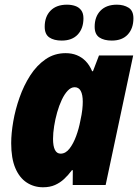

<svg xmlns="http://www.w3.org/2000/svg" viewBox="-20 -790 590 820"><path d="M163.6 9.8Q125 9.8 94 -10.5Q63 -30.8 45.4 -72.3Q27.8 -113.8 27.8 -178.7Q27.8 -220.2 36.6 -271.2Q45.4 -322.3 63.5 -373.5Q81.5 -424.8 109.1 -467.8Q136.7 -510.7 174.6 -536.9Q212.4 -563 260.3 -563Q286.6 -563 307.9 -554.4Q329.1 -545.9 345.7 -529.1Q362.3 -512.2 373.5 -485.8H377L402.8 -553.2H548.8L431.2 0H290.5L291 -63H287.1Q271.5 -42 253.9 -25.6Q236.3 -9.3 214.6 0.2Q192.9 9.8 163.6 9.8ZM238.8 -133.8Q260.3 -133.8 276.9 -155.3Q293.5 -176.8 305.2 -208.7Q316.9 -240.7 322.8 -272.5Q329.6 -303.2 331.5 -322Q333.5 -340.8 333.5 -355.5Q333.5 -385.3 325 -401.4Q316.4 -417.5 298.8 -417.5Q283.2 -417.5 269.3 -402.8Q255.4 -388.2 243.9 -363.8Q232.4 -339.4 224.1 -310.1Q215.8 -280.8 211.2 -251.2Q206.5 -221.7 206.5 -196.8Q206.5 -166 214.6 -149.9Q222.7 -133.8 238.8 -133.8ZM457.5 -616.7Q424.3 -616.7 404.3 -630.1Q384.3 -643.6 384.3 -675.8Q384.3 -718.8 409.2 -744.4Q434.1 -770 479.5 -770Q508.3 -770 529.1 -757.1Q549.8 -744.1 549.8 -711.9Q549.8 -668.9 525.9 -642.8Q502 -616.7 457.5 -616.7ZM243.7 -616.7Q210.4 -616.7 190.7 -630.1Q170.9 -643.6 170.9 -675.8Q170.9 -718.8 195.8 -744.4Q220.7 -770 266.1 -770Q285.2 -770 301 -764.6Q316.9 -759.3 326.7 -746.3Q336.4 -733.4 336.4 -711.9Q336.4 -668.9 312.3 -642.8Q288.1 -616.7 243.7 -616.7Z"/></svg>

Font: Open Sans SemiCondensed ExtraBold
Style: Italic
Weight: 800
Width: 4
Italic angle: -12°
Designer: Monotype Design Team
Foundry: Monotype Imaging Inc.
Version: Version 3.003